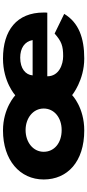

<svg xmlns="http://www.w3.org/2000/svg" viewBox="330 -898 583 1283"><g transform="rotate(-90 621.5 -256.5)"><path d="M1178.3 -232C1179.3 -238 1179.3 -249 1179.3 -256C1179.3 -436 1060.3 -528 871.8 -528C715.7 -528 626.2 -446 626.2 -446C626.2 -446 540.3 -528 391.4 -528C193.7 -528 63.7 -416 63.7 -256C63.7 -98 181.7 15 391.4 15C545.1 15 627.4 -66 627.4 -66C627.4 -66 726.6 15 871.8 15C1009.7 15 1112.3 -22 1170.3 -119L1038.8 -183C986.8 -137 956.5 -126 887.5 -126C833.1 -126 753.2 -153 753.2 -232ZM759.3 -330C762.9 -377 804 -413 877.8 -413C940.8 -413 985.5 -384 995.2 -330ZM248.7 -256C248.7 -327 312.8 -377 393.8 -377C473.7 -377 537.8 -327 537.8 -256C537.8 -186 477.3 -136 393.8 -136C306.7 -136 248.7 -186 248.7 -256Z"/></g></svg>

Font: Hussar
Style: BdSuprExt
Weight: 700
Foundry: Cannot Into Space Fonts
Version: Version 2.00